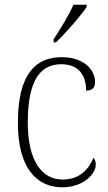

<svg xmlns="http://www.w3.org/2000/svg" viewBox="-20 -786 461 816"><path d="M208 -619V-606H218C260 -646 325 -721 348 -756V-766H292C273 -721 237 -664 208 -619ZM244 10C337 10 387 -49 387 -85C387 -100 384 -108 377 -115C357 -67 319 -23 247 -23C159 -22 98 -102 98 -264C98 -453 156 -513 241 -513C316 -513 346 -464 346 -401C370 -401 384 -412 384 -436C384 -496 329 -543 243 -543C135 -543 56 -477 56 -263C56 -70 138 10 244 10Z"/></svg>

Font: Noto Serif Myanmar SemiCondensed ExtraLight
Style: Regular
Weight: 200
Width: 4
Designer: Ben Mitchell and the Monotype Design Team
Foundry: Monotype Imaging Inc.
Version: Version 2.106